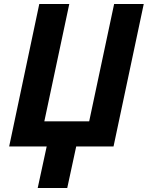

<svg xmlns="http://www.w3.org/2000/svg" viewBox="-20 -734 740 962"><path d="M176.8 -713.9H327.1L202.1 -126H426.8L551.8 -713.9H700.2L548.8 0H361.8L316.9 208H168.9L213.9 0H25.9Z"/></svg>

Font: Zoram GWebM
Style: Bold Italic
Weight: 700
Italic angle: -12°
Foundry: Ascender Corporation
Version: Version 1.000